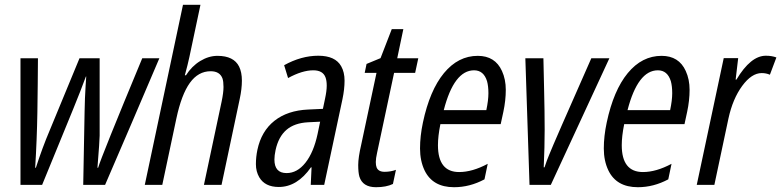

<svg xmlns="http://www.w3.org/2000/svg" viewBox="-20 -780 3295 810"><path d="M652.3 -534.2Q528.8 -244.1 423.3 0H331.1L336.9 -310.1L338.4 -364.7Q341.3 -426.3 343.8 -457H342.3Q320.8 -398.4 289.1 -320.8Q257.3 -243.2 217.8 -146.7Q178.2 -50.3 157.7 0H66.4V-534.2H140.1Q139.6 -502 139.2 -425Q138.7 -348.1 137.7 -307.1Q135.7 -189 128.4 -72.3H131.3Q159.7 -159.7 189.5 -229.5L315.4 -534.2H400.4V-228.5Q400.4 -227.1 400.4 -207.8Q400.4 -188.5 391.1 -72.3H394Q407.2 -118.2 580.1 -534.2Z M897.5 -544.4Q966.3 -544.4 988.8 -499Q1000.5 -475.1 1000.5 -439.9Q1000.5 -404.8 991.2 -361.8L914.6 0H840.3L915 -351.6Q922.9 -389.6 922.9 -413.1Q922.9 -436.5 918.5 -449.2Q907.2 -479.5 868.7 -479.5Q816.4 -479.5 781 -430.4Q745.6 -381.3 724.1 -280.3L664.6 0H590.8L752 -759.8H825.7L778.8 -538.6Q772.5 -508.8 759.8 -462.4H764.6Q788.6 -500.5 824.5 -522.5Q860.4 -544.4 897.5 -544.4Z M1195.3 -450.7 1178.7 -504.9Q1251 -544.9 1322.8 -544.9Q1394.5 -544.9 1419.4 -500.5Q1433.6 -475.6 1433.6 -439.7Q1433.6 -403.8 1424.8 -361.8L1347.7 0H1291L1294.4 -74.2H1292Q1233.9 8.8 1156.2 8.8Q1097.7 8.8 1073.7 -32.2Q1059.6 -56.6 1059.6 -87.2Q1059.6 -117.7 1065.9 -147.9Q1082.5 -226.6 1137.7 -270.3Q1192.9 -314 1279.8 -317.9L1342.3 -320.8L1351.1 -362.8Q1358.4 -396.5 1358.4 -418.5Q1358.4 -440.4 1353 -454.1Q1341.8 -483.4 1301.8 -483.4Q1254.9 -483.4 1195.3 -450.7ZM1137.7 -106.9Q1137.7 -49.8 1189 -49.8Q1233.9 -49.8 1268.6 -93.5Q1303.2 -137.2 1319.8 -214.8L1330.6 -266.6Q1314.9 -266.1 1280.3 -264.2Q1222.2 -261.2 1188.5 -232.2Q1154.8 -203.1 1142.6 -147Q1137.7 -124 1137.7 -106.9Z M1570.8 -135.3Q1565.4 -111.3 1565.4 -96.7Q1565.4 -82 1568.8 -73.7Q1576.2 -55.2 1602.3 -55.2Q1628.4 -55.2 1650.4 -63.5L1637.7 -3.9Q1609.4 9.8 1566.4 9.8Q1509.8 9.8 1496.1 -35.2Q1491.2 -52.7 1491.2 -84Q1491.2 -115.2 1503.9 -169.9L1568.4 -472.7H1518.6L1526.4 -510.3L1585.4 -534.7L1632.8 -657.2H1681.6L1655.8 -534.2H1744.6L1731.4 -472.7H1642.6Z M1895.5 9.8Q1805.2 9.8 1771 -61.5Q1752 -101.6 1752 -153.6Q1752 -205.6 1764.2 -263.2Q1793 -398.9 1853 -471.7Q1913.1 -544.4 1995.6 -544.4Q2068.8 -544.4 2097.7 -480.5Q2113.8 -445.3 2113.8 -400.9Q2113.8 -356.4 2103.5 -308.1L2092.3 -256.3H1837.9Q1827.6 -205.6 1827.6 -167.5Q1827.6 -54.2 1917 -54.2Q1972.7 -54.2 2037.6 -88.9L2023.9 -23.4Q1961.9 9.8 1895.5 9.8ZM2031.7 -315.4Q2040.5 -356.9 2040.5 -386.7Q2040.5 -416.5 2034.7 -437.5Q2020.5 -483.4 1980 -483.4Q1895.5 -483.4 1852.1 -315.4Z M2272.5 -534.2Q2272.9 -501 2275.4 -404.1Q2277.8 -307.1 2277.8 -233.9Q2277.8 -160.6 2273.9 -74.2H2277.3Q2287.1 -104 2296.4 -126Q2316.9 -177.7 2474.6 -534.2H2550.8L2303.7 0H2213.9L2196.3 -534.2Z M2670.9 9.8Q2580.6 9.8 2546.4 -61.5Q2527.3 -101.6 2527.3 -153.6Q2527.3 -205.6 2539.6 -263.2Q2568.4 -398.9 2628.4 -471.7Q2688.5 -544.4 2771 -544.4Q2844.2 -544.4 2873 -480.5Q2889.2 -445.3 2889.2 -400.9Q2889.2 -356.4 2878.9 -308.1L2867.7 -256.3H2613.3Q2603 -205.6 2603 -167.5Q2603 -54.2 2692.4 -54.2Q2748 -54.2 2813 -88.9L2799.3 -23.4Q2737.3 9.8 2670.9 9.8ZM2807.1 -315.4Q2815.9 -356.9 2815.9 -386.7Q2815.9 -416.5 2810.1 -437.5Q2795.9 -483.4 2755.4 -483.4Q2670.9 -483.4 2627.4 -315.4Z M3210.9 -544.9Q3236.3 -544.9 3255.4 -537.6L3228 -464.8Q3211.9 -471.7 3193.4 -471.7Q3150.9 -471.7 3111.1 -417.5Q3071.3 -363.3 3053.2 -280.3L2993.7 0H2919.4L3033.2 -534.7H3094.2L3083.5 -444.3H3086.9Q3147 -544.9 3210.9 -544.9Z"/></svg>

Font: Open Sans Hebrew Condensed
Style: Italic
Weight: 400
Width: 3
Italic angle: -12°
Foundry: Ascender Corporation, Yanek Iontef
Version: Version 2.001;PS 002.001;hotconv 1.0.70;makeotf.lib2.5.58329